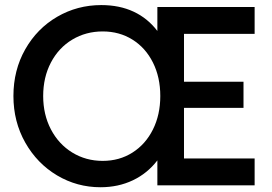

<svg xmlns="http://www.w3.org/2000/svg" viewBox="-20 -748 1099 775"><path d="M34.2 -360.4Q34.2 -464.8 81.8 -548.8Q129.4 -632.8 210.7 -680.2Q292 -727.5 388.7 -727.5Q462.4 -727.5 519.3 -700.9Q576.2 -674.3 615.2 -623V-719.7H1007.8V-611.3H722.7V-418H962.9V-312.5H722.7V-108.4H1007.8V0H615.2V-100.6Q575.2 -48.3 516.4 -20.3Q457.5 7.8 385.7 7.8Q291 7.8 210.4 -40Q129.9 -87.9 82 -172.4Q34.2 -256.8 34.2 -360.4ZM627 -360.4Q627 -436.5 597.2 -495.8Q567.4 -555.2 514.6 -588.1Q461.9 -621.1 394.5 -621.1Q326.7 -621.1 271.7 -588.1Q216.8 -555.2 185.5 -495.6Q154.3 -436 154.3 -360.4Q154.3 -285.6 185.5 -225.8Q216.8 -166 271.7 -132.3Q326.7 -98.6 394.5 -98.6Q461.9 -98.6 514.6 -132.1Q567.4 -165.5 597.2 -225.1Q627 -284.7 627 -360.4Z"/></svg>

Font: Reddit Sans Fudge SemiBold
Style: Regular
Weight: 600
Designer: Stephen Hutchings
Foundry: Reddit
Version: Version 1.011